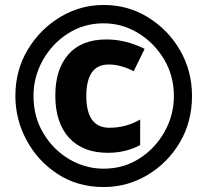

<svg xmlns="http://www.w3.org/2000/svg" viewBox="-20 -744 838 774"><path d="M398 10Q493 10 574.5 -38.5Q656 -87 705 -170Q754 -253 754 -357Q754 -458 706 -541Q658 -624 577 -674Q496 -724 398 -724Q304 -724 223 -675.5Q142 -627 92 -544Q42 -461 42 -357Q42 -263 87 -179Q132 -95 212.5 -42.5Q293 10 398 10ZM398 -650Q472 -650 536.5 -611Q601 -572 641 -505.5Q681 -439 681 -357Q681 -280 643.5 -213Q606 -146 542 -105Q478 -64 398 -64Q324 -64 259.5 -102Q195 -140 155 -206.5Q115 -273 115 -357Q115 -434 152.5 -501Q190 -568 254 -609Q318 -650 398 -650ZM519 -457 563 -547Q487 -585 409 -585Q309 -585 256 -525Q203 -465 203 -359Q203 -249 258.5 -188.5Q314 -128 415 -128Q486 -128 545 -159V-262Q488 -229 421 -229Q328 -229 328 -357Q328 -484 418 -484Q466 -484 519 -457Z"/></svg>

Font: Noto Sans Display Condensed Black
Style: Regular
Weight: 900
Width: 3
Designer: Monotype Design team
Foundry: Monotype Imaging Inc.
Version: 1.000